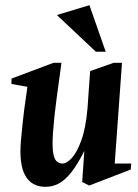

<svg xmlns="http://www.w3.org/2000/svg" viewBox="-20 -708 535 743"><path d="M155.9 15Q102 15 77.5 -29.1Q53 -73.1 61.1 -165.1Q67.4 -234.4 73.8 -284.6Q80.3 -334.9 86.1 -372.1L24.1 -383L24.9 -404.1L187.1 -465H217.9Q208.6 -395.5 199.3 -328.8Q190 -262 185 -194Q181.9 -146.2 185.2 -120.3Q188.6 -94.4 198.4 -84.7Q208.2 -75.1 222.1 -75.1Q237.9 -75.1 257.9 -96.6Q277.9 -118.1 294.9 -165.2Q311.9 -212.2 318.6 -288.1Q320.6 -318 323.4 -357.4Q326.2 -396.8 328.9 -432.9L419.9 -465H452.1L423.9 -75.1H487.9L485.9 -52L325 10.1L298 -3.9L306.4 -124.1Q280.2 -71.8 255.9 -41.1Q231.6 -10.5 207.5 2.2Q183.4 15 155.9 15ZM350.9 -507.9 200.1 -649.9 326.1 -688 389 -507.9Z"/></svg>

Font: Ancizar Serif Light
Style: Italic
Weight: 300
Italic angle: -4°
Designer: Cesar Puertas, Viviana Monsalve, Julian Moncada, Julian Prieto, Jose Castro, Felipe Aragon, Mariel Hernandez, Sara Alarc
Version: Version 8.100